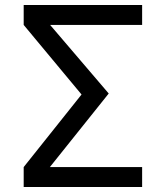

<svg xmlns="http://www.w3.org/2000/svg" viewBox="-20 -750 640 770"><path d="M75 0V-80L307 -371L75 -650V-730H550V-650H181L416 -375L180 -80H550V0Z"/></svg>

Font: JetBrains Mono
Style: Regular
Weight: 400
Monospace: yes
Designer: Philipp Nurullin, Konstantin Bulenkov
Foundry: JetBrains
Version: Version 2.305